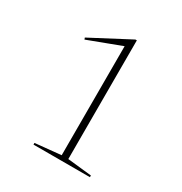

<svg xmlns="http://www.w3.org/2000/svg" viewBox="-163 -817 892 940"><g transform="rotate(30 283.0 -347.5)"><path d="M303.5 -24V-653.5L316 -645L117 -570L113.5 -579.5L333 -695H341V-24L477 -9.5V0H158V-9.5Z"/></g></svg>

Font: Newsreader 36pt ExtraLight
Style: Regular
Weight: 250
Designer: Hugues Gentile
Foundry: Production Type
Version: Version 1.003